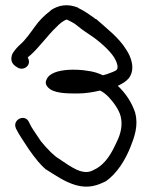

<svg xmlns="http://www.w3.org/2000/svg" viewBox="-20 -705 558 727"><path d="M47 -449C70 -435 102 -459 85 -487C87 -490 91 -493 95 -496C128 -525 160 -571 194 -603C204 -614 220 -627 232 -631C233 -631 233 -631 237 -629C245 -625 254 -621 263 -615L290 -594C299 -587 309 -581 319 -574C354 -551 392 -518 412 -488C421 -473 430 -451 422 -441C418 -436 399 -429 384 -424L370 -420C361 -424 353 -427 344 -430C295 -445 174 -452 156 -403C151 -394 153 -383 162 -374C183 -351 234 -351 273 -351C303 -351 333 -356 358 -362H359C372 -356 382 -347 391 -338C410 -318 431 -289 437 -264C445 -231 437 -199 424 -172C404 -128 382 -85 338 -63H337C295 -35 246 -76 203 -104C186 -114 163 -136 135 -170C112 -204 98 -225 96 -230L90 -242C75 -276 26 -252 40 -220V-219C41 -218 46 -208 46 -208C51 -198 65 -176 89 -140C114 -104 135 -79 154 -63H155C189 -42 223 -17 267 -4C316 10 351 -4 379 -18H380C424 -49 455 -100 475 -151C488 -184 505 -229 492 -277V-278C479 -317 456 -352 426 -380C441 -387 457 -396 467 -408C494 -442 477 -489 458 -517C430 -563 384 -597 344 -633H342C322 -648 299 -664 276 -675V-676C236 -692 202 -686 172 -666V-665C147 -646 129 -628 112 -604C96 -582 75 -552 57 -537C46 -527 38 -518 30 -506C26 -501 23 -492 23 -482C23 -464 37 -455 47 -449Z"/></svg>

Font: Stray Cat
Style: BdExt
Weight: 700
Version: Version 1.0